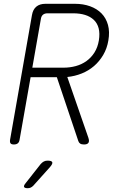

<svg xmlns="http://www.w3.org/2000/svg" viewBox="-20 -750 640 1010"><path d="M150 -394H314Q348 -394 379 -402.5Q410 -411 435 -429Q460 -447 477 -474Q494 -501 500 -537Q506 -574 499 -601Q492 -628 473.5 -645.5Q455 -663 427.5 -671.5Q400 -680 365 -680H230Q215 -680 206 -672.5Q197 -665 195 -650ZM141 -344 83 -15Q81 -2 73.5 4Q66 10 53 10Q40 10 35.5 4Q31 -2 33 -15L148 -670Q153 -700 171 -715Q189 -730 219 -730H374Q418 -730 454 -717Q490 -704 514 -679.5Q538 -655 548 -619Q558 -583 550 -537Q543 -495 523 -461Q503 -427 474.5 -402.5Q446 -378 410 -363.5Q374 -349 334 -345L445 -25Q451 -7 445 1.5Q439 10 422 10Q409 10 402 5.5Q395 1 392 -8L279 -344ZM116 212 194 113Q202 104 210.5 99.5Q219 95 230 95Q252 95 255 103.5Q258 112 242 130L155 227Q148 234 141 237Q134 240 126 240Q109 240 106.5 233Q104 226 116 212Z"/></svg>

Font: Maple Mono Thin
Style: Italic
Weight: 250
Italic angle: -10°
Monospace: yes
Designer: subframe7536
Version: Version 7.000